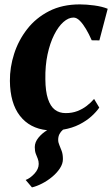

<svg xmlns="http://www.w3.org/2000/svg" viewBox="-20 -570 498 853"><path d="M94 229.5Q113.5 222.5 132.8 201.8Q152 181 152 158.5Q152 145.5 147.8 135.2Q143.5 125 139 113Q134.5 101 134.5 83.5Q134.5 61.5 151.2 41.2Q168 21 189.5 8.5Q112 0.5 68.5 -55.5Q25 -111.5 24 -210.5Q23.5 -271 42.8 -331Q62 -391 100.8 -440.8Q139.5 -490.5 198 -520.5Q256.5 -550.5 334.5 -550.5Q363.5 -550.5 398.8 -545.8Q434 -541 458.5 -531L421.5 -390.5Q413 -390.5 404.5 -390.8Q396 -391 387.5 -391Q375.5 -418.5 362 -441.2Q348.5 -464 334.5 -478Q320.5 -492 306.5 -492Q284 -492 261.5 -472Q239 -452 220.5 -415.2Q202 -378.5 191.2 -328.2Q180.5 -278 181.5 -218Q182 -164 193 -130.8Q204 -97.5 223.8 -82.5Q243.5 -67.5 272 -67.5Q300.5 -67.5 323.8 -76.5Q347 -85.5 365.5 -99.8Q384 -114 398 -130.5L421 -92Q408.5 -73.5 386.5 -53.5Q364.5 -33.5 332.8 -17.2Q301 -1 260 6Q249.5 15 244 26Q238.5 37 238.5 51Q238.5 63 243.8 74.8Q249 86.5 254.2 101.2Q259.5 116 259.5 137Q259.5 157.5 246.2 177.8Q233 198 212 215.5Q191 233 167.2 245.2Q143.5 257.5 122 262.5Z"/></svg>

Font: Merriweather 60pt ExtraBold
Style: Italic
Weight: 800
Italic angle: -7.8°
Version: Version 2.101